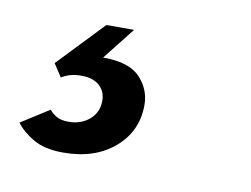

<svg xmlns="http://www.w3.org/2000/svg" viewBox="-42 -65 470 359"><g transform="rotate(10 193.0 114.5)"><path d="M96 239Q61 239 39.5 226.5Q18 214 6 198L59.5 164Q64 170 72.5 175.2Q81 180.5 96 180.5Q119.5 180.5 135.5 166.8Q151.5 153 151.5 131Q151.5 113 139.2 102.2Q127 91.5 105.5 91.5Q93.5 91.5 84.5 94Q75.5 96.5 67.5 101.5L51.5 77L134.5 -10H187L139 51Q188.5 51 209.5 73.2Q230.5 95.5 230.5 125Q230.5 175 193.2 207Q156 239 96 239Z"/></g></svg>

Font: Overpass Medium
Style: Italic
Weight: 500
Italic angle: -10°
Designer: Delve Withrington, Dave Bailey, Thomas Jockin
Foundry: Delve Fonts LLC
Version: Version 4.000